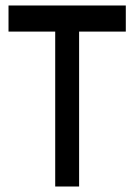

<svg xmlns="http://www.w3.org/2000/svg" viewBox="-20 -679 488 699"><path d="M438 -659V-564H268V0H181V-564H11V-659Z"/></svg>

Font: lbangla85
Style: Book
Weight: 400
Designer: Jelle Bosma - Monotype Design Team
Foundry: Monotype Imaging Inc.
Version: Version 2.003